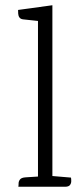

<svg xmlns="http://www.w3.org/2000/svg" viewBox="-20 -713 317 733"><path d="M180 -693V0H125V-633L69 -639Q59 -640 54.5 -646Q50 -652 49.5 -660.5Q49 -669 49 -675ZM180 -41 251 -35Q252 -30 252 -21.5Q252 -13 247 -6.5Q242 0 228 0H50Q51 -5 51 -13Q51 -21 56.5 -28Q62 -35 78 -36L125 -39Z"/></svg>

Font: Karma Variable Light
Style: Regular
Weight: 300
Designer: Joana Correia
Foundry: Indian Type Foundry
Version: Version 3.000